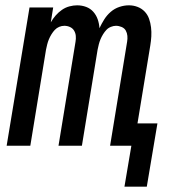

<svg xmlns="http://www.w3.org/2000/svg" viewBox="-20 -548 640 722"><path d="M448 154 474 0H394L458 -391Q460 -402 459 -413Q458 -424 453 -433Q448 -442 437.5 -446.5Q427 -451 416 -451Q407 -451 397 -447Q387 -443 380 -435.5Q373 -428 367.5 -419Q362 -410 358 -400.5Q354 -391 351.5 -381Q349 -371 347 -361L288 0H200L264 -391Q266 -402 265 -413Q264 -424 258.5 -433Q253 -442 243 -446.5Q233 -451 222 -451Q212 -451 202.5 -447Q193 -443 186 -435.5Q179 -428 173.5 -419Q168 -410 164 -400.5Q160 -391 157.5 -381Q155 -371 153 -361L94 0H5L91 -520H180L171 -464Q179 -478 189.5 -490Q200 -502 213 -511Q226 -520 241 -524Q256 -528 270 -528Q288 -528 304 -522Q320 -516 331 -503.5Q342 -491 347.5 -475Q353 -459 354 -442Q362 -459 372 -475Q382 -491 396.5 -503.5Q411 -516 429 -522Q447 -528 464 -528H465Q482 -528 497.5 -522Q513 -516 524 -504.5Q535 -493 540.5 -477.5Q546 -462 548 -445Q550 -428 549 -411Q548 -394 545 -376L497 -84H572L532 154Z"/></svg>

Font: Iosevka Medium Extended
Style: Italic
Weight: 500
Width: 7
Italic angle: -9°
Monospace: yes
Designer: Belleve Invis
Foundry: Belleve Invis
Version: Version 32.5.0; ttfautohint (v1.8.4)